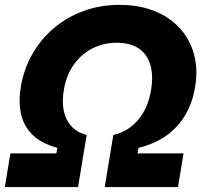

<svg xmlns="http://www.w3.org/2000/svg" viewBox="-24 -757 825 777"><path d="M-4.4 0 18.1 -136.2H204.1L208 -158.7Q143.1 -176.3 107.4 -211.7Q71.8 -247.1 61 -296.4Q50.3 -345.7 60.1 -404.8Q72.3 -478 107.2 -538.8Q142.1 -599.6 195.3 -644.3Q248.5 -689 315.9 -713.1Q383.3 -737.3 460.4 -737.3Q537.6 -737.3 599.1 -713.1Q660.6 -689 702.1 -644.3Q743.7 -599.6 760.7 -538.8Q777.8 -478 765.6 -404.8Q755.9 -345.7 728.5 -296.4Q701.2 -247.1 654.1 -211.7Q606.9 -176.3 536.6 -158.7L532.7 -136.2H718.8L696.3 0H399.9L434.6 -210.9Q494.1 -224.1 534.7 -271.5Q575.2 -318.8 587.4 -393.1Q597.2 -452.1 584.2 -495.1Q571.3 -538.1 537.4 -561Q503.4 -584 449.2 -584Q395 -584 349.9 -561Q304.7 -538.1 274.4 -495.1Q244.1 -452.1 234.4 -393.1Q222.2 -319.3 247.1 -271.7Q272 -224.1 326.7 -210.9L292 0Z"/></svg>

Font: Inter 17pt ExtraBold
Style: Italic
Weight: 800
Italic angle: -9.3988°
Version: Version 4.001;git-66647c0bb